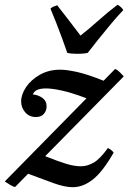

<svg xmlns="http://www.w3.org/2000/svg" viewBox="-45 -767 535 799"><path d="M-25 -12 315 -358Q254 -381 213 -390Q172 -399 146 -399Q100 -399 92 -374Q114 -372 131.5 -359.5Q149 -347 149 -324Q149 -307 138 -293.5Q127 -280 104 -280Q77 -280 60 -299.5Q43 -319 43 -345Q43 -374 63.5 -404.5Q84 -435 121 -456Q158 -477 206 -477Q232 -477 275.5 -467.5Q319 -458 386 -431L434 -480Q443 -477 454.5 -465.5Q466 -454 470 -449L143 -117Q196 -96 230 -85.5Q264 -75 292 -75Q318 -75 344.5 -90Q371 -105 404 -151Q420 -143 428 -132Q383 -53 342 -20.5Q301 12 258 12Q224 12 177.5 -5Q131 -22 72 -44L18 11Q11 11 -5 1Q-21 -9 -25 -12ZM165 -731Q171 -737 178.5 -740Q186 -743 193 -745Q218 -713 243.5 -680Q269 -647 290 -619Q326 -647 365 -682Q404 -717 444 -747Q450 -745 457.5 -738Q465 -731 468 -725Q444 -700 416 -666.5Q388 -633 362.5 -601Q337 -569 320 -547Q303 -543 277 -543Q251 -543 235 -547Q226 -573 214 -606Q202 -639 189 -672Q176 -705 165 -731Z"/></svg>

Font: Tiro Tamil
Style: Italic
Weight: 400
Italic angle: -11°
Designer: Tamil: Fernando Mello & Fiona Ross, assisted by Kaja Sojewska. Latin: John Hudson with Paul Hanslow, assisted by Kaja So
Foundry: Tiro Typeworks Ltd.
Version: Version 1.52